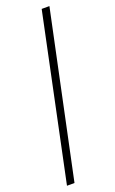

<svg xmlns="http://www.w3.org/2000/svg" viewBox="-147 -780 490 816"><g transform="rotate(-20 98.0 -371.5)"><path d="M5 0 161 -743H196L39 0Z"/></g></svg>

Font: Saira ExtraCondensed Thin
Style: Italic
Weight: 250
Width: 2
Italic angle: -12°
Designer: Hector Gatti with collaboration of the Omnibus-Type team
Foundry: Omnibus-Type
Version: Version 1.101